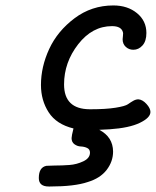

<svg xmlns="http://www.w3.org/2000/svg" viewBox="-20 -468 567 698"><path d="M121.1 179.2Q121.1 140.1 148.9 134.8Q148.9 134.8 178.2 133.8Q206.1 133.8 232.4 131.8Q258.8 129.9 283 118.4Q307.1 106.9 307.1 86.9Q307.1 74.7 296.6 69.8Q286.1 64.9 273.7 64.5Q261.2 64 250.7 56.4Q240.2 48.8 240.2 34.2Q240.2 26.4 247.1 -1Q185.1 -16.1 157 -59.6Q128.9 -103 128.9 -159.2Q128.9 -225.1 158.9 -290Q189 -355 251 -401.6Q313 -448.2 392.1 -448.2Q443.8 -448.2 478 -420.2Q512.2 -392.1 512.2 -348.1Q512.2 -318.4 498 -302.7Q483.9 -287.1 464.8 -287.1Q448.7 -287.1 437.3 -297.6Q425.8 -308.1 425.8 -325.2Q425.8 -327.1 427 -338.1Q428.2 -349.1 426.8 -351.1Q420.9 -373 387.2 -373Q315.4 -373 264.2 -307.1Q212.9 -241.2 212.9 -161.1Q212.9 -71.3 306.2 -70.8H310.1Q365.2 -70.8 400.1 -76.4Q435.1 -82 445.1 -89.1Q455.1 -96.2 464.6 -101.6Q474.1 -106.9 482.9 -106.9Q498 -106 512.5 -90.1Q526.9 -74.2 526.9 -61Q526.9 -40 488.5 -21.5Q450.2 -2.9 378.9 2L340.8 3.9Q390.6 29.8 391.1 83Q391.1 119.1 367.7 149.7Q344.2 180.2 298.8 193.8Q251 210 162.1 210H157.2Q121.1 210 121.1 179.2Z"/></svg>

Font: CMU Typewriter Text
Style: BoldItalic
Weight: 700
Italic angle: -14.04°
Version: Version 0.7.0